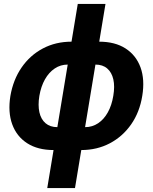

<svg xmlns="http://www.w3.org/2000/svg" viewBox="-20 -750 775 974"><path d="M252 11.2Q171.9 11.2 118.2 -23.2Q64.5 -57.6 42 -119.4Q19.5 -181.2 32.7 -263.2Q46.9 -345.7 89.6 -407.7Q132.3 -469.7 197.5 -504.2Q262.7 -538.6 342.8 -538.6H482.9Q563.5 -538.6 616.9 -504.2Q670.4 -469.7 692.9 -408Q715.3 -346.2 701.7 -263.7Q688.5 -181.2 645.5 -119.4Q602.5 -57.6 537.4 -23.2Q472.2 11.2 392.1 11.2ZM271 -105H411.6Q448.2 -105 477.8 -124.8Q507.3 -144.5 527.1 -180.2Q546.9 -215.8 554.7 -263.7Q563 -312 554.9 -347.4Q546.9 -382.8 523.9 -402.6Q501 -422.4 463.9 -422.4H323.7Q287.1 -422.4 257.6 -402.6Q228 -382.8 208 -347.4Q188 -312 179.7 -263.7Q171.9 -215.8 179.9 -180.2Q188 -144.5 211.2 -124.8Q234.4 -105 271 -105ZM219.7 204.1 374.5 -730H515.1L360.4 204.1Z"/></svg>

Font: Inter 24pt
Style: Bold Italic
Weight: 700
Italic angle: -9.3988°
Version: Version 4.001;git-66647c0bb